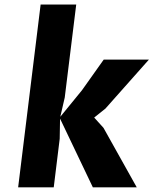

<svg xmlns="http://www.w3.org/2000/svg" viewBox="-20 -800 656 820"><path d="M376.5 0 234.5 -297.5 365.5 -316.5 422 -254 564 0ZM57.5 0 153.5 -780.5H305.5L256.5 -383.5L237 -299L236.5 -295L235 -207.5L209.5 0ZM361 -281 234.5 -297.5 330 -414.5 423 -545.5H616L430 -336Z"/></svg>

Font: Spline Sans Mono
Style: Italic
Weight: 400
Italic angle: -4°
Monospace: yes
Designer: Eben Sorkin, Mirko Velimirovic
Foundry: Sorkin Type
Version: Version 1.004